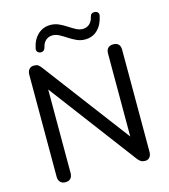

<svg xmlns="http://www.w3.org/2000/svg" viewBox="-133 -1030 1006 1142"><g transform="rotate(-15 370.5 -459.5)"><path d="M128 7Q108 7 96.5 -5Q85 -17 85 -38V-665Q85 -688 96 -700Q107 -712 125 -712Q142 -712 151 -706Q160 -700 171 -685L595 -123H570V-667Q570 -689 581.5 -700.5Q593 -712 614 -712Q635 -712 646 -700.5Q657 -689 657 -667V-38Q657 -17 646.5 -5Q636 7 619 7Q603 7 592.5 0.5Q582 -6 571 -21L148 -583H171V-38Q171 -17 160 -5Q149 7 128 7ZM186 -777Q174 -778 166.5 -786Q159 -794 162 -808Q173 -861 205 -890.5Q237 -920 282 -920Q310 -920 334 -909Q358 -898 380 -883.5Q402 -869 422.5 -858Q443 -847 463 -847Q489 -847 506 -863Q523 -879 528 -905Q531 -917 538.5 -922Q546 -927 556 -926Q568 -926 575.5 -918Q583 -910 580 -896Q569 -843 538 -813Q507 -783 461 -783Q433 -783 408.5 -794.5Q384 -806 362 -820.5Q340 -835 319.5 -846Q299 -857 279 -857Q253 -857 236 -841Q219 -825 214 -799Q211 -788 204 -782.5Q197 -777 186 -777Z"/></g></svg>

Font: Nunito Medium
Style: Regular
Weight: 500
Designer: Vernon Adams
Foundry: Vernon Adams
Version: Version 3.602